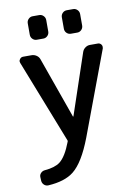

<svg xmlns="http://www.w3.org/2000/svg" viewBox="-103 -829 774 1100"><g transform="rotate(-10 284.0 -279.0)"><path d="M166 -627Q152.3 -627 142.1 -637.2Q131.8 -647.5 131.8 -662.1V-728.5Q131.8 -743.2 142.1 -753.4Q152.3 -763.7 166 -763.7H205.1Q218.8 -763.7 229 -753.4Q239.3 -743.2 239.3 -728.5V-662.1Q239.3 -647.5 229 -637.2Q218.8 -627 205.1 -627ZM365.2 -627Q350.6 -627 340.3 -637.2Q330.1 -647.5 330.1 -662.1V-728.5Q330.1 -743.2 340.3 -753.4Q350.6 -763.7 365.2 -763.7H402.3Q416 -763.7 426.3 -753.4Q436.5 -743.2 436.5 -728.5V-662.1Q436.5 -647.5 426.3 -637.2Q416 -627 402.3 -627ZM293.9 -158.2Q294.9 -157.2 295.9 -157.2Q296.9 -157.2 296.9 -158.2L416 -511.7Q420.9 -526.4 433.6 -535.6Q446.3 -544.9 460.9 -544.9H507.8Q519.5 -544.9 527.3 -534.2Q531.2 -528.3 531.2 -521.5Q531.2 -516.6 530.3 -512.7L347.7 -24.4Q295.9 111.3 235.4 159.2Q183.6 200.2 86.9 206.1Q85.9 206.1 85 206.1Q72.3 206.1 62.5 197.3Q51.8 187.5 50.8 172.9L49.8 152.3Q48.8 138.7 58.6 128.4Q68.4 118.2 82 117.2Q140.6 112.3 170.9 89.8Q208 61.5 239.3 -21.5Q241.2 -25.4 239.3 -29.3L49.8 -512.7Q47.9 -517.6 47.9 -521.5Q47.9 -528.3 52.7 -534.2Q59.6 -544.9 72.3 -544.9H121.1Q136.7 -544.9 149.9 -536.1Q163.1 -527.3 168 -512.7Z"/></g></svg>

Font: Gen Jyuu GothicL Medium
Style: Regular
Weight: 500
Designer: [Source Han Sans]
Ryoko NISHIZUKA  (kana & ideographs); Paul D. Hunt (Latin, Greek & Cyrillic); Wenlong ZHANG  (bopomofo
Version: Version 1.002.20150607